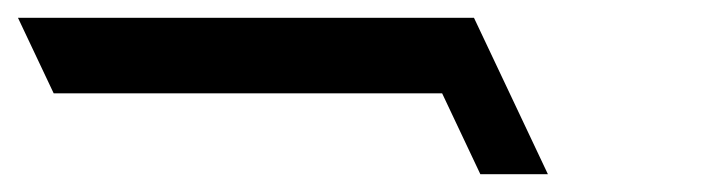

<svg xmlns="http://www.w3.org/2000/svg" viewBox="-122 -393 804 216"><path d="M375.4 -288 418.4 -197H494.4L451.4 -288L411.2 -373H335.2H-101.8L-61.6 -288Z"/></svg>

Font: Hussar
Style: BdOpOblFive
Weight: 700
Foundry: Cannot Into Space Fonts
Version: Version 2.00